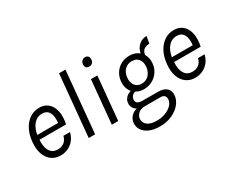

<svg xmlns="http://www.w3.org/2000/svg" viewBox="-130 -1143 2216 1843"><g transform="rotate(-30 977.5 -222.0)"><path d="M239 11Q182.5 11 141 -19Q99.5 -49 79.5 -104.8Q59.5 -160.5 67 -238Q74.5 -316.5 105 -373Q135.5 -429.5 182.2 -459.8Q229 -490 285 -490Q326.5 -490 356.8 -474.2Q387 -458.5 406.2 -430.8Q425.5 -403 434 -367Q442.5 -331 440 -290Q439.5 -274.5 437.2 -257Q435 -239.5 431 -222H113.5L138 -238.5Q132 -186.5 140.5 -144.2Q149 -102 174.8 -77.5Q200.5 -53 245.5 -53Q286 -53 315 -75.2Q344 -97.5 354 -140H427Q415.5 -92 388.2 -58.2Q361 -24.5 322.5 -6.8Q284 11 239 11ZM139.5 -261 120.5 -272.5H395.5L371 -263.5Q377 -306 371.5 -343.2Q366 -380.5 344.8 -403.8Q323.5 -427 281 -427Q240 -427 210.2 -404.2Q180.5 -381.5 162.8 -343.8Q145 -306 139.5 -261Z M554 0 618 -681H689L625 0Z M901.5 -591Q880 -591 869 -604.5Q858 -618 859.5 -640Q861.5 -660.5 874.8 -675.2Q888 -690 910.5 -690Q932.5 -690 943.8 -676Q955 -662 953 -640Q951 -617 936.8 -604Q922.5 -591 901.5 -591ZM810 0 855 -479H926L881 0Z M1203 246Q1137.5 246 1090.5 225.8Q1043.5 205.5 1019.8 170.8Q996 136 999.5 93Q1003 52 1028.8 23.8Q1054.5 -4.5 1094 -15Q1069 -29.5 1057.5 -51.8Q1046 -74 1048 -100Q1051 -135 1074.2 -158.5Q1097.5 -182 1130 -190Q1110 -213.5 1100.2 -245.2Q1090.5 -277 1094 -316Q1099.5 -368.5 1126 -407.8Q1152.5 -447 1194 -468.5Q1235.5 -490 1284.5 -490Q1316.5 -490 1343.8 -480.8Q1371 -471.5 1391 -454Q1398.5 -489 1416.8 -515.2Q1435 -541.5 1462.5 -556.2Q1490 -571 1525 -571L1510 -493Q1472 -493 1449.2 -475.8Q1426.5 -458.5 1421 -420Q1434 -399 1440 -373Q1446 -347 1443 -316Q1438.5 -264 1411.2 -224.2Q1384 -184.5 1341.5 -162.2Q1299 -140 1248 -140Q1225 -140 1203 -146Q1181 -152 1163 -163Q1144.5 -159.5 1129.5 -144.5Q1114.5 -129.5 1111 -105Q1108 -82 1123.8 -67Q1139.5 -52 1185 -52H1352Q1412 -52 1444.5 -23.8Q1477 4.5 1473 56Q1469.5 104 1434.8 147.5Q1400 191 1340.5 218.5Q1281 246 1203 246ZM1204.5 183Q1260.5 183 1304 165.5Q1347.5 148 1373.2 120.2Q1399 92.5 1401.5 61Q1403.5 36.5 1390 20.8Q1376.5 5 1347 5H1172Q1128 5 1100.2 29.8Q1072.5 54.5 1070.5 90Q1068.5 130 1102.8 156.5Q1137 183 1204.5 183ZM1257.5 -197Q1290.5 -197 1315.5 -212.8Q1340.5 -228.5 1355.8 -255.5Q1371 -282.5 1374 -316Q1379 -368 1353.8 -400.5Q1328.5 -433 1280 -433Q1231 -433 1199.8 -400.5Q1168.5 -368 1164 -316Q1159 -265.5 1183.8 -231.2Q1208.5 -197 1257.5 -197Z M1731 11Q1674.5 11 1633 -19Q1591.5 -49 1571.5 -104.8Q1551.5 -160.5 1559 -238Q1566.5 -316.5 1597 -373Q1627.5 -429.5 1674.2 -459.8Q1721 -490 1777 -490Q1818.5 -490 1848.8 -474.2Q1879 -458.5 1898.2 -430.8Q1917.5 -403 1926 -367Q1934.5 -331 1932 -290Q1931.5 -274.5 1929.2 -257Q1927 -239.5 1923 -222H1605.5L1630 -238.5Q1624 -186.5 1632.5 -144.2Q1641 -102 1666.8 -77.5Q1692.5 -53 1737.5 -53Q1778 -53 1807 -75.2Q1836 -97.5 1846 -140H1919Q1907.5 -92 1880.2 -58.2Q1853 -24.5 1814.5 -6.8Q1776 11 1731 11ZM1631.5 -261 1612.5 -272.5H1887.5L1863 -263.5Q1869 -306 1863.5 -343.2Q1858 -380.5 1836.8 -403.8Q1815.5 -427 1773 -427Q1732 -427 1702.2 -404.2Q1672.5 -381.5 1654.8 -343.8Q1637 -306 1631.5 -261Z"/></g></svg>

Font: Karla
Style: Italic
Weight: 400
Italic angle: -8°
Designer: Jonathan Pinhorn
Version: Version 2.004;gftools[0.9.33]